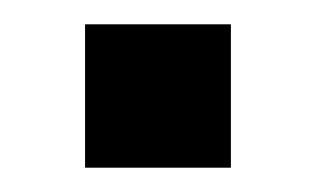

<svg xmlns="http://www.w3.org/2000/svg" viewBox="-20 -138 260 158"><path d="M50 -118H170V0H50Z"/></svg>

Font: Tschichold
Style: Bold
Weight: 700
Designer: Peter Wiegel
Foundry: Peter Wiegel
Version: Version 1.000; ttfautohint (v1.3)